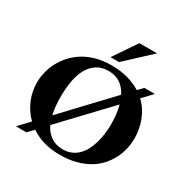

<svg xmlns="http://www.w3.org/2000/svg" viewBox="-165 -869 1015 1034"><g transform="rotate(30 342.5 -352.5)"><path d="M620.1 -524.9 563 -464.8Q584.5 -444.8 599.9 -420.9Q615.2 -397 625.2 -370.8Q635.3 -344.7 640.1 -317.1Q645 -289.6 645 -262.2Q645 -230 637.7 -197Q630.4 -164.1 614.5 -133.3Q598.6 -102.5 574.5 -75.4Q550.3 -48.3 516.4 -28.3Q482.4 -8.3 438.7 3.4Q395 15.1 340.8 15.1Q283.7 15.1 238.3 1.7Q192.9 -11.7 158.2 -36.1L124 0H59.1L121.1 -65.9Q100.1 -86.4 84.7 -109.9Q69.3 -133.3 59.1 -158.7Q48.8 -184.1 43.9 -210.2Q39.1 -236.3 39.1 -262.2Q39.1 -293 46.9 -325.4Q54.7 -357.9 70.8 -389.2Q86.9 -420.4 111.6 -448Q136.2 -475.6 169.7 -496.6Q203.1 -517.6 245.8 -529.8Q288.6 -542 340.8 -542Q398.9 -542 444.6 -529.1Q490.2 -516.1 524.9 -494.1L555.2 -524.9ZM498 -259.8Q498 -290 494.9 -321Q491.7 -352.1 483.9 -380.9L215.8 -98.1Q232.9 -62.5 262.5 -40.8Q292 -19 337.9 -18.1Q367.7 -18.1 391.1 -28.1Q414.6 -38.1 432.1 -55.7Q449.7 -73.2 461.9 -96.7Q474.1 -120.1 481.9 -147Q489.7 -173.8 493.4 -202.6Q497.1 -231.4 498 -259.8ZM188 -264.2Q188 -233.9 190.4 -204.6Q192.9 -175.3 199.2 -148.9L464.8 -430.2Q456.1 -447.3 444.6 -461.7Q433.1 -476.1 418.2 -486.3Q403.3 -496.6 385 -502.2Q366.7 -507.8 344.2 -507.8Q299.3 -507.8 269.5 -487.5Q239.7 -467.3 221.7 -433.6Q203.6 -399.9 196 -355.7Q188.5 -311.5 188 -264.2ZM521 -720.2 367.2 -577.1H314L411.1 -720.2Z"/></g></svg>

Font: Uncial Antiqua
Style: Regular
Weight: 400
Version: Version 1.000